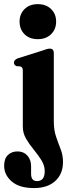

<svg xmlns="http://www.w3.org/2000/svg" viewBox="-56 -694 335 951"><path d="M131 -500Q90 -500 65.5 -524.5Q41 -549 41 -587Q41 -625 65.8 -649.2Q90.5 -673.5 131 -673.5Q172 -673.5 197 -649.2Q222 -625 222 -587Q222 -549 197 -524.5Q172 -500 131 -500ZM210.5 -94Q210.5 -49.5 221.8 -16.8Q233 16 244.5 45.2Q256 74.5 256 108.5Q256 167.5 217.8 202.5Q179.5 237.5 112.5 237.5Q39.5 237.5 2 204.8Q-35.5 172 -35.5 127.5Q-35.5 92 -17 74Q1.5 56 31 56Q61 56 79.5 76.5Q98 97 98 130V167Q98 203 127 203Q165.5 203 165.5 154.5Q165.5 125.5 149 99.2Q132.5 73 111 47Q89.5 21 73.2 -6.8Q57 -34.5 57 -67V-343Q57 -354 54 -358.5Q51 -363 44.5 -365L25.5 -366.5Q13 -372 13 -384Q13 -397.5 32 -405L155.5 -444Q169.5 -449.5 176.8 -451.2Q184 -453 191 -453Q210.5 -453 210.5 -431.5Z"/></svg>

Font: Fraunces 144pt Soft
Style: Bold
Weight: 700
Version: Version 1.000;[0bf87f6ff]